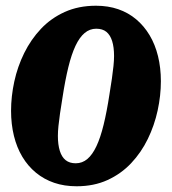

<svg xmlns="http://www.w3.org/2000/svg" viewBox="-20 -639 600 670"><path d="M247.4 11Q204.4 11 169 -1.1Q133.6 -13.2 105.5 -36.3Q77.4 -59.4 58 -91.8Q38.6 -124.2 28.6 -164.9Q18.6 -205.6 18.6 -252.4Q18.6 -302.6 29.9 -354.6Q41.2 -406.6 64.5 -453.9Q87.8 -501.2 122.9 -538.4Q158 -575.6 206.1 -597.3Q254.2 -619 315 -619Q357.4 -619 392.5 -606.9Q427.6 -594.8 455.1 -571.7Q482.6 -548.6 502 -516.2Q521.4 -483.8 531.4 -443.1Q541.4 -402.4 541.4 -355.6Q541.4 -305.4 530.1 -253.4Q518.8 -201.4 495.8 -154.1Q472.8 -106.8 437.7 -69.6Q402.6 -32.4 355.1 -10.7Q307.6 11 247.4 11ZM244.2 -69.2Q267.2 -69.2 284.9 -84.2Q302.6 -99.2 316.6 -129Q330.6 -158.8 341.6 -203.8Q352.6 -248.8 361.8 -308.8Q367 -340.4 370.5 -364.8Q374 -389.2 376 -408.8Q378 -428.4 378 -443.4Q378 -474.6 371.3 -495.8Q364.6 -517 351.2 -527.9Q337.8 -538.8 315.8 -538.8Q293.2 -538.8 275.3 -523.8Q257.4 -508.8 243.4 -479Q229.4 -449.2 218.4 -404.2Q207.4 -359.2 198.2 -299.2Q193 -268.2 189.5 -243.5Q186 -218.8 184 -199.7Q182 -180.6 182 -164.6Q182 -134.4 188.7 -112.7Q195.4 -91 209.1 -80.1Q222.8 -69.2 244.2 -69.2Z"/></svg>

Font: Roboto Serif 20pt
Style: Italic
Weight: 400
Italic angle: -10°
Designer: Greg Gazdowicz
Foundry: Commercial Type
Version: Version 1.008